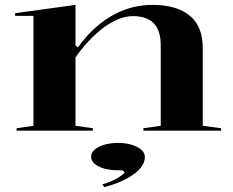

<svg xmlns="http://www.w3.org/2000/svg" viewBox="-20 -535 955 786"><path d="M885 -10V0H567V-10L638 -20V-350Q638 -410 609.5 -439.5Q581 -469 524 -469Q493 -469 460.5 -455Q428 -441 397.5 -417Q367 -393 339.5 -363Q312 -333 289 -300V-20L360 -10V0H48V-10L117 -20V-470H42V-481L289 -515V-348L299 -341Q338 -396 386 -435Q434 -474 489 -494.5Q544 -515 605 -515Q655 -515 693.5 -503.5Q732 -492 758 -470Q784 -448 797 -415Q810 -382 810 -339V-20ZM407 231 399 220Q418 214 436 206.5Q454 199 468.5 189.5Q483 180 491 171L481 162H462Q431 162 406.5 155Q382 148 367.5 135.5Q353 123 353 107Q353 90 368 77Q383 64 408.5 57Q434 50 464 50Q494 50 518.5 57.5Q543 65 558 77.5Q573 90 573 108Q573 127 560.5 145.5Q548 164 525 180Q502 196 472 209Q442 222 407 231Z"/></svg>

Font: Kalnia SemiExpanded
Style: Regular
Weight: 400
Width: 6
Designer: Frida Medrano
Foundry: Frida Medrano
Version: Version 1.105